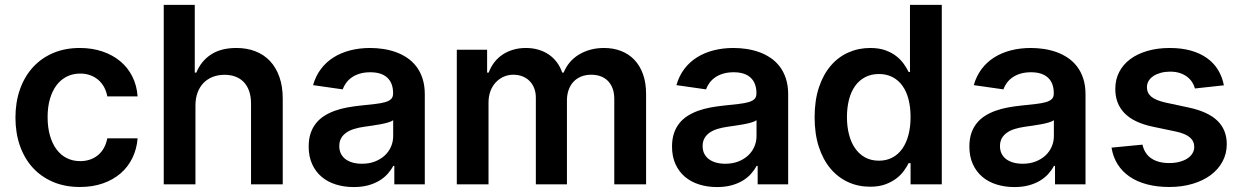

<svg xmlns="http://www.w3.org/2000/svg" viewBox="-20 -747 5031 778"><path d="M304 10.7Q242.9 10.7 194.4 -10.1Q146 -30.9 112.2 -68.2Q78.5 -105.5 60.5 -157.1Q42.6 -208.8 42.6 -270.6Q42.6 -333.1 60.9 -384.9Q79.2 -436.8 113.1 -474.1Q147 -511.4 195.1 -532Q243.3 -552.6 303.3 -552.6Q353.3 -552.6 394.9 -538.5Q436.4 -524.5 467.2 -498.9Q497.9 -473.4 516.2 -437.1Q534.4 -400.9 537.6 -356.5H414.8Q411.2 -376.4 402.2 -393.3Q393.1 -410.2 379.3 -422.4Q365.4 -434.7 346.8 -441.8Q328.1 -448.9 305 -448.9Q275.2 -448.9 250.9 -436.8Q226.6 -424.7 209.3 -402Q192.1 -379.3 182.5 -346.6Q172.9 -313.9 172.9 -272.7Q172.9 -230.8 182.4 -197.8Q191.8 -164.8 209 -141.7Q226.2 -118.6 250.5 -106.4Q274.9 -94.1 305 -94.1Q326.3 -94.1 344.5 -100.3Q362.6 -106.5 377 -118.3Q391.3 -130 400.9 -147.2Q410.5 -164.4 414.8 -186.4H537.6Q534.1 -143.1 516.5 -106.9Q498.9 -70.7 468.8 -44.6Q438.6 -18.5 397 -3.9Q355.5 10.7 304 10.7Z M772 0H643.5V-727.3H769.2V-452.8H775.6Q794.4 -499.3 834.7 -525.9Q875 -552.6 937.9 -552.6Q980.5 -552.6 1015.1 -539.1Q1049.7 -525.6 1074.2 -499.5Q1098.7 -473.4 1112.2 -435Q1125.7 -396.7 1125.7 -347.3V0H997.2V-327.4Q997.2 -355.1 989.9 -376.8Q982.6 -398.4 968.8 -413.4Q954.9 -428.3 935 -436.1Q915.1 -443.9 889.9 -443.9Q864 -443.9 842.3 -435.5Q820.7 -427.2 805 -411.2Q789.4 -395.2 780.7 -372.2Q772 -349.1 772 -319.6Z M1413.4 11Q1374.3 11 1340.9 0.5Q1307.5 -9.9 1283 -30.7Q1258.5 -51.5 1244.7 -82.2Q1230.8 -112.9 1230.8 -153.1Q1230.8 -183.9 1238.8 -207.4Q1246.8 -230.8 1261 -248.2Q1275.2 -265.6 1294.7 -277.9Q1314.3 -290.1 1337.2 -298.3Q1360.1 -306.5 1385.8 -311.3Q1411.6 -316.1 1437.9 -318.9Q1474.1 -322.8 1499.6 -325.6Q1525.2 -328.5 1541.4 -333.3Q1557.5 -338.1 1565.2 -346.1Q1572.8 -354 1572.8 -367.9V-370Q1572.8 -410.5 1549.2 -432.4Q1525.6 -454.2 1480.5 -454.2Q1457 -454.2 1438.4 -448.7Q1419.7 -443.2 1405.9 -433.6Q1392 -424 1382.8 -411.4Q1373.6 -398.8 1368.6 -384.9L1248.6 -402Q1259.2 -439.3 1280.5 -467.5Q1301.8 -495.7 1331.9 -514.6Q1361.9 -533.4 1399.3 -543Q1436.8 -552.6 1479.8 -552.6Q1505.7 -552.6 1532.3 -548.7Q1558.9 -544.7 1583.5 -536Q1608 -527.3 1629.4 -513Q1650.9 -498.6 1666.9 -477.8Q1682.9 -457 1692.1 -429Q1701.3 -400.9 1701.3 -365.1V0H1577.8V-74.9H1573.5Q1564.6 -57.9 1550.6 -42.3Q1536.6 -26.6 1516.7 -14.7Q1496.8 -2.8 1471.1 4.1Q1445.3 11 1413.4 11ZM1446.7 -83.5Q1475.9 -83.5 1499.1 -92.5Q1522.4 -101.6 1538.9 -116.8Q1555.4 -132.1 1564.3 -152.5Q1573.2 -172.9 1573.2 -195.7V-259.9Q1566.8 -255 1552.4 -250.7Q1538 -246.4 1520.6 -243.3Q1503.2 -240.1 1485.6 -237.6Q1468 -235.1 1455.3 -233.3Q1433.6 -230.1 1415.3 -224.6Q1397 -219.1 1383.5 -209.7Q1370 -200.3 1362.4 -187Q1354.8 -173.7 1354.8 -155.2Q1354.8 -137.4 1361.5 -124.1Q1368.3 -110.8 1380.5 -101.7Q1392.8 -92.7 1409.6 -88.1Q1426.5 -83.5 1446.7 -83.5Z M1831 -545.5H1953.8V-452.8H1960.2Q1968.8 -476.2 1983.1 -494.7Q1997.5 -513.1 2016.7 -525.9Q2035.9 -538.7 2059.7 -545.6Q2083.5 -552.6 2110.8 -552.6Q2138.5 -552.6 2161.9 -545.6Q2185.4 -538.7 2204.2 -525.7Q2223 -512.8 2236.7 -494.3Q2250.4 -475.9 2258.2 -452.8H2263.8Q2273.1 -475.5 2288.5 -494Q2304 -512.4 2325.1 -525.4Q2346.2 -538.4 2372 -545.5Q2397.7 -552.6 2427.6 -552.6Q2465.2 -552.6 2496.4 -540.5Q2527.7 -528.4 2550.2 -505Q2572.8 -481.5 2585.4 -446.7Q2598 -411.9 2598 -366.1V0H2469.1V-346.2Q2469.1 -371.4 2461.8 -389.9Q2454.5 -408.4 2441.9 -420.5Q2429.3 -432.5 2412.5 -438.4Q2395.6 -444.2 2376.1 -444.2Q2352.6 -444.2 2334.3 -436.6Q2316.1 -429 2303.4 -415.3Q2290.8 -401.6 2284.1 -382.5Q2277.3 -363.3 2277.3 -340.2V0H2151.3V-351.6Q2151.3 -372.5 2144.5 -389.7Q2137.8 -407 2125.7 -419Q2113.6 -431.1 2096.8 -437.7Q2079.9 -444.2 2059.7 -444.2Q2039.1 -444.2 2020.8 -436.1Q2002.5 -427.9 1988.8 -413.2Q1975.1 -398.4 1967.3 -377.7Q1959.5 -356.9 1959.5 -331.7V0H1831Z M2885.7 11Q2846.6 11 2813.2 0.5Q2779.8 -9.9 2755.3 -30.7Q2730.8 -51.5 2717 -82.2Q2703.1 -112.9 2703.1 -153.1Q2703.1 -183.9 2711.1 -207.4Q2719.1 -230.8 2733.3 -248.2Q2747.5 -265.6 2767 -277.9Q2786.6 -290.1 2809.5 -298.3Q2832.4 -306.5 2858.1 -311.3Q2883.9 -316.1 2910.2 -318.9Q2946.4 -322.8 2971.9 -325.6Q2997.5 -328.5 3013.7 -333.3Q3029.8 -338.1 3037.5 -346.1Q3045.1 -354 3045.1 -367.9V-370Q3045.1 -410.5 3021.5 -432.4Q2997.9 -454.2 2952.8 -454.2Q2929.3 -454.2 2910.7 -448.7Q2892 -443.2 2878.2 -433.6Q2864.3 -424 2855.1 -411.4Q2845.9 -398.8 2840.9 -384.9L2720.9 -402Q2731.5 -439.3 2752.8 -467.5Q2774.1 -495.7 2804.2 -514.6Q2834.2 -533.4 2871.6 -543Q2909.1 -552.6 2952.1 -552.6Q2978 -552.6 3004.6 -548.7Q3031.2 -544.7 3055.8 -536Q3080.3 -527.3 3101.7 -513Q3123.2 -498.6 3139.2 -477.8Q3155.2 -457 3164.4 -429Q3173.7 -400.9 3173.7 -365.1V0H3050.1V-74.9H3045.8Q3036.9 -57.9 3022.9 -42.3Q3008.9 -26.6 2989 -14.7Q2969.1 -2.8 2943.4 4.1Q2917.6 11 2885.7 11ZM2919 -83.5Q2948.2 -83.5 2971.4 -92.5Q2994.7 -101.6 3011.2 -116.8Q3027.7 -132.1 3036.6 -152.5Q3045.5 -172.9 3045.5 -195.7V-259.9Q3039.1 -255 3024.7 -250.7Q3010.3 -246.4 2992.9 -243.3Q2975.5 -240.1 2957.9 -237.6Q2940.3 -235.1 2927.6 -233.3Q2905.9 -230.1 2887.6 -224.6Q2869.3 -219.1 2855.8 -209.7Q2842.3 -200.3 2834.7 -187Q2827.1 -173.7 2827.1 -155.2Q2827.1 -137.4 2833.8 -124.1Q2840.6 -110.8 2852.8 -101.7Q2865.1 -92.7 2881.9 -88.1Q2898.8 -83.5 2919 -83.5Z M3505.7 9.6Q3457.4 9.6 3416.4 -9.2Q3375.4 -28.1 3345.2 -63.9Q3315 -99.8 3297.9 -152.2Q3280.9 -204.5 3280.9 -272Q3280.9 -340.2 3298.3 -392.6Q3315.7 -445 3346.1 -480.5Q3376.4 -516 3417.6 -534.3Q3458.8 -552.6 3506 -552.6Q3542.3 -552.6 3568.4 -543Q3594.5 -533.4 3612.7 -518.8Q3631 -504.3 3642.8 -487.2Q3654.5 -470.2 3661.9 -455.3H3667.3V-727.3H3796.2V0H3669.7V-85.9H3661.9Q3654.5 -71 3642.2 -54.2Q3630 -37.3 3611.3 -23.3Q3592.7 -9.2 3566.8 0.2Q3540.8 9.6 3505.7 9.6ZM3541.5 -95.9Q3572.4 -95.9 3596.2 -108.7Q3620 -121.4 3636.4 -144.7Q3652.7 -168 3661.2 -200.5Q3669.7 -233 3669.7 -272.7Q3669.7 -312.5 3661.4 -344.6Q3653.1 -376.8 3636.7 -399.5Q3620.4 -422.2 3596.4 -434.7Q3572.4 -447.1 3541.5 -447.1Q3509.6 -447.1 3485.3 -434.1Q3460.9 -421.2 3444.6 -398.1Q3428.3 -375 3420.1 -342.9Q3411.9 -310.7 3411.9 -272.7Q3411.9 -234.4 3420.3 -201.9Q3428.6 -169.4 3445 -146Q3461.3 -122.5 3485.4 -109.2Q3509.6 -95.9 3541.5 -95.9Z M4090.6 11Q4051.5 11 4018.1 0.5Q3984.7 -9.9 3960.2 -30.7Q3935.7 -51.5 3921.9 -82.2Q3908 -112.9 3908 -153.1Q3908 -183.9 3916 -207.4Q3924 -230.8 3938.2 -248.2Q3952.4 -265.6 3971.9 -277.9Q3991.5 -290.1 4014.4 -298.3Q4037.3 -306.5 4063 -311.3Q4088.8 -316.1 4115.1 -318.9Q4151.3 -322.8 4176.8 -325.6Q4202.4 -328.5 4218.6 -333.3Q4234.7 -338.1 4242.4 -346.1Q4250 -354 4250 -367.9V-370Q4250 -410.5 4226.4 -432.4Q4202.8 -454.2 4157.7 -454.2Q4134.2 -454.2 4115.6 -448.7Q4096.9 -443.2 4083.1 -433.6Q4069.2 -424 4060 -411.4Q4050.8 -398.8 4045.8 -384.9L3925.8 -402Q3936.4 -439.3 3957.7 -467.5Q3979 -495.7 4009.1 -514.6Q4039.1 -533.4 4076.5 -543Q4114 -552.6 4157 -552.6Q4182.9 -552.6 4209.5 -548.7Q4236.2 -544.7 4260.7 -536Q4285.2 -527.3 4306.6 -513Q4328.1 -498.6 4344.1 -477.8Q4360.1 -457 4369.3 -429Q4378.6 -400.9 4378.6 -365.1V0H4255V-74.9H4250.7Q4241.8 -57.9 4227.8 -42.3Q4213.8 -26.6 4193.9 -14.7Q4174 -2.8 4148.3 4.1Q4122.5 11 4090.6 11ZM4123.9 -83.5Q4153.1 -83.5 4176.3 -92.5Q4199.6 -101.6 4216.1 -116.8Q4232.6 -132.1 4241.5 -152.5Q4250.4 -172.9 4250.4 -195.7V-259.9Q4244 -255 4229.6 -250.7Q4215.2 -246.4 4197.8 -243.3Q4180.4 -240.1 4162.8 -237.6Q4145.2 -235.1 4132.5 -233.3Q4110.8 -230.1 4092.5 -224.6Q4074.2 -219.1 4060.7 -209.7Q4047.2 -200.3 4039.6 -187Q4032 -173.7 4032 -155.2Q4032 -137.4 4038.7 -124.1Q4045.5 -110.8 4057.7 -101.7Q4070 -92.7 4086.8 -88.1Q4103.7 -83.5 4123.9 -83.5Z M4822.1 -388.5Q4818.5 -402 4810.5 -414.2Q4802.6 -426.5 4790.3 -435.9Q4778.1 -445.3 4761 -451Q4744 -456.7 4721.6 -456.7Q4701.3 -456.7 4684.1 -452.1Q4666.9 -447.4 4654.3 -439.3Q4641.7 -431.1 4634.6 -419.6Q4627.5 -408 4627.5 -394.2Q4627.1 -370.4 4645.1 -355.3Q4663 -340.2 4704.5 -331L4797.6 -311.1Q4875 -294.4 4912.8 -258Q4950.6 -221.6 4951 -163.4Q4951 -124.6 4933.8 -92.5Q4916.5 -60.4 4885.7 -37.5Q4854.8 -14.6 4812 -2Q4769.2 10.7 4718 10.7Q4668 10.7 4627.3 -0.2Q4586.6 -11 4556.8 -31.6Q4527 -52.2 4508.5 -81.7Q4490.1 -111.2 4484 -148.8L4609.4 -160.9Q4617.5 -123.9 4645.4 -105.1Q4673.3 -86.3 4717.7 -86.3Q4740.8 -86.3 4759.4 -91.3Q4778.1 -96.2 4791.4 -104.9Q4804.7 -113.6 4812 -125.7Q4819.2 -137.8 4819.2 -151.6Q4819.2 -175.1 4801.3 -190.3Q4783.4 -205.6 4745.7 -213.8L4652.7 -233.3Q4574.2 -249.6 4536.6 -288.5Q4498.9 -327.4 4499.3 -387.1Q4499.3 -425.1 4515.3 -455.6Q4531.2 -486.2 4560.2 -507.6Q4589.1 -529.1 4629.8 -540.8Q4670.5 -552.6 4719.8 -552.6Q4767.8 -552.6 4805.6 -541.9Q4843.4 -531.2 4870.9 -511.5Q4898.4 -491.8 4915.5 -464Q4932.5 -436.1 4939.3 -401.3Z"/></svg>

Font: Interop SemBd
Style: Regular
Weight: 600
Designer: Rasmus Andersson, Google, Jang Haemin
Foundry: jhaemin
Version: Version 1.008